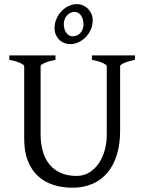

<svg xmlns="http://www.w3.org/2000/svg" viewBox="-20 -879 694 914"><path d="M622.6 -594.2Q589.4 -587.4 570.6 -579.1Q551.8 -570.8 551.8 -564V-255.9Q551.8 -191.9 536.1 -141.6Q520.5 -91.3 491.2 -56.6Q461.9 -22 419.9 -3.7Q377.9 14.6 325.2 14.6Q274.9 14.6 232.7 0.7Q190.4 -13.2 159.9 -41.7Q129.4 -70.3 112.3 -113.8Q95.2 -157.2 95.2 -216.8V-564Q95.2 -569.8 77.4 -578.6Q59.6 -587.4 24.4 -594.2V-615.2H244.1V-594.2Q210.9 -587.4 192.1 -579.1Q173.3 -570.8 173.3 -564V-241.2Q173.3 -194.3 184.3 -157.2Q195.3 -120.1 217 -94.5Q238.8 -68.8 270.5 -55.2Q302.2 -41.5 344.2 -41.5Q378.9 -41.5 405.8 -58.3Q432.6 -75.2 450.9 -102.5Q469.2 -129.9 478.8 -164.8Q488.3 -199.7 488.3 -235.8V-564Q488.3 -569.8 470.5 -578.6Q452.6 -587.4 417.5 -594.2V-615.2H622.6ZM377.4 -763.2Q377.4 -774.9 374.5 -785.6Q371.6 -796.4 366.2 -804.4Q360.8 -812.5 353 -817.4Q345.2 -822.3 335.4 -822.3Q325.2 -822.3 315.9 -818.1Q306.6 -814 299.6 -806.4Q292.5 -798.8 288.1 -788.1Q283.7 -777.3 283.7 -764.2Q283.7 -752.9 286.6 -742.4Q289.6 -731.9 294.9 -723.9Q300.3 -715.8 308.1 -710.9Q315.9 -706.1 325.7 -706.1Q335.4 -706.1 344.7 -709.7Q354 -713.4 361.3 -720.7Q368.7 -728 373 -738.5Q377.4 -749 377.4 -763.2ZM421.4 -783.2Q421.4 -758.3 411.9 -737.5Q402.3 -716.8 387 -701.4Q371.6 -686 352.8 -677.5Q334 -668.9 315.4 -668.9Q298.8 -668.9 284.9 -674.8Q271 -680.7 261 -690.9Q251 -701.2 245.4 -714.8Q239.7 -728.5 239.7 -744.1Q239.7 -769 249.3 -790.3Q258.8 -811.5 273.9 -826.9Q289.1 -842.3 307.9 -850.8Q326.7 -859.4 345.7 -859.4Q361.3 -859.4 375.2 -853.3Q389.2 -847.2 399.4 -836.7Q409.7 -826.2 415.5 -812.3Q421.4 -798.3 421.4 -783.2Z"/></svg>

Font: Gentium Unicode
Style: Regular
Weight: 400
Version: Version 1.009